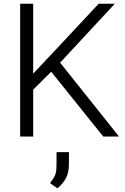

<svg xmlns="http://www.w3.org/2000/svg" viewBox="-20 -731 670 1028"><path d="M157.7 0H87.9V-710.9H157.7ZM291 -383.8 133.3 -226.6 125 -302.2 249 -433.6 508.3 -710.9H594.7ZM243.7 -359.9 285.6 -416 617.2 0H532.7ZM349.1 144Q349.1 189 335.4 218.3Q321.8 247.6 287.6 277.3L248 249.5Q259.8 233.9 266.6 222.9Q273.4 211.9 276.9 201.7Q280.3 191.4 281.5 178.2Q282.7 165 282.7 145.5V83.5H349.1Z"/></svg>

Font: Heebo Light
Style: Regular
Weight: 300
Designer: Oded Ezer
Foundry: Ezer Type House
Version: Version 3.100